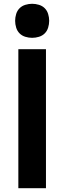

<svg xmlns="http://www.w3.org/2000/svg" viewBox="-20 -995 340 1015"><path d="M77 0V-735H223V0ZM150 -795Q132 -795 114 -800.5Q96 -806 83.5 -818.5Q71 -831 65.5 -849Q60 -867 60 -885Q60 -903 65.5 -921Q71 -939 83.5 -951.5Q96 -964 114 -969.5Q132 -975 150 -975Q168 -975 186 -969.5Q204 -964 216.5 -951.5Q229 -939 234.5 -921Q240 -903 240 -885Q240 -867 234.5 -849Q229 -831 216.5 -818.5Q204 -806 186 -800.5Q168 -795 150 -795Z"/></svg>

Font: Iosevka Aile Heavy
Style: Regular
Weight: 900
Designer: Belleve Invis
Foundry: Belleve Invis
Version: Version 31.1.0; ttfautohint (v1.8.4)